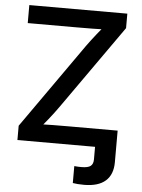

<svg xmlns="http://www.w3.org/2000/svg" viewBox="-61 -776 760 1031"><g transform="rotate(5 319.0 -260.0)"><path d="M370.6 204.1V112.8Q379.9 113.8 390.4 114.3Q400.9 114.7 408.7 114.7Q444.8 114.7 458.7 103.5Q472.7 92.3 472.7 67.9V0H585.9V73.2Q585.9 139.6 546.9 174.1Q507.8 208.5 431.6 208.5Q413.1 208.5 397.2 207.3Q381.3 206.1 370.6 204.1ZM54.2 0V-77.1L377 -535.6Q401.4 -569.3 428.7 -603.5Q456.1 -637.7 483.9 -671.4L495.1 -634.3Q449.7 -631.3 403.6 -630.9Q357.4 -630.4 312 -630.4H54.7V-727.5H583V-649.4L265.6 -199.2Q240.2 -163.1 211.4 -127.2Q182.6 -91.3 153.3 -56.2L142.1 -93.3Q188.5 -96.2 234.6 -96.7Q280.8 -97.2 326.7 -97.2H585.9V0Z"/></g></svg>

Font: V-Inter
Style: Medium-500
Weight: 500
Designer: Rasmus Andersson
Foundry: rsms
Version: Version 4.000;git-4146feb